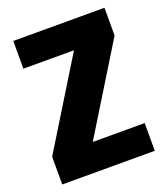

<svg xmlns="http://www.w3.org/2000/svg" viewBox="-121 -728 707 813"><g transform="rotate(-20 232.0 -321.0)"><path d="M444 -642V-517L203 -125H437V0H20V-125L261 -517H33V-642Z"/></g></svg>

Font: Teko
Style: Bold
Weight: 700
Designer: Manushi Parikh, Jonny Pinhorn
Foundry: Indian Type Foundry
Version: Version 1.106;PS 1.0;hotconv 1.0.78;makeotf.lib2.5.61930; tt